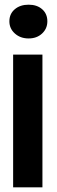

<svg xmlns="http://www.w3.org/2000/svg" viewBox="-20 -585 244 819"><path d="M36 214V-352H161V214ZM102 -565Q138 -565 160 -545.5Q182 -526 182 -494Q182 -463 159.5 -442Q137 -421 102 -421Q67 -421 43.5 -442Q20 -463 20 -494Q20 -526 43 -545.5Q66 -565 102 -565Z"/></svg>

Font: Reem Kufi Ink
Style: Bold
Weight: 700
Designer: Khaled Hosny
Version: Version 1.002